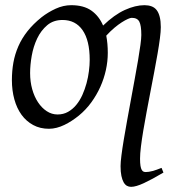

<svg xmlns="http://www.w3.org/2000/svg" viewBox="-20 -477 690 741"><path d="M326.2 -246.1Q326.2 -320.8 298.8 -360.4Q271.5 -399.9 221.2 -399.9Q186 -399.9 162.1 -379.6Q138.2 -359.4 123.5 -328.6Q108.9 -297.9 102.5 -262Q96.2 -226.1 96.2 -194.8Q96.2 -162.1 104.2 -133.1Q112.3 -104 126.7 -82.3Q141.1 -60.5 160.4 -47.9Q179.7 -35.2 202.1 -35.2Q224.6 -35.2 242.4 -45.2Q260.3 -55.2 274.2 -72Q288.1 -88.9 297.9 -110.6Q307.6 -132.3 314 -155.8Q320.3 -179.2 323.2 -202.6Q326.2 -226.1 326.2 -246.1ZM485.8 244.1Q477.1 244.1 469.7 240Q462.4 235.8 457 226.3Q451.7 216.8 448.5 201.7Q445.3 186.5 445.3 164.1Q445.3 149.4 448.7 122.6Q452.1 95.7 457.8 61.5Q463.4 27.3 470.7 -12.5Q478 -52.2 485.4 -92.8Q492.7 -133.3 500 -172.4Q507.3 -211.4 512.9 -244.9Q518.6 -278.3 522 -303.7Q525.4 -329.1 525.4 -341.8Q525.4 -378.9 517.6 -393.6Q509.8 -408.2 488.3 -408.2Q483.4 -408.2 473.4 -403.8Q463.4 -399.4 450 -390.9Q436.5 -382.3 421.1 -369.4Q405.8 -356.4 390.1 -339.4Q396 -308.6 396 -272.9Q396 -240.2 388.7 -206.8Q381.3 -173.3 367.2 -141.8Q353 -110.4 332.3 -81.8Q311.5 -53.2 284.2 -30.8Q271.5 -20.5 257.3 -11.2Q243.2 -2 228.5 5.1Q213.9 12.2 198.7 16.1Q183.6 20 168.9 20Q134.8 20 108.2 5.6Q81.5 -8.8 63.2 -33.9Q44.9 -59.1 35.4 -93.5Q25.9 -127.9 25.9 -168Q25.9 -203.1 31.7 -235.6Q37.6 -268.1 50.8 -298.3Q64 -328.6 85.9 -356.4Q107.9 -384.3 140.1 -410.2Q165 -429.7 194.8 -443.4Q224.6 -457 254.9 -457Q303.2 -457 332.8 -436Q362.3 -415 377.9 -378.4Q420.9 -419.9 461.7 -438.5Q502.4 -457 537.6 -457Q552.7 -457 564.7 -452.6Q576.7 -448.2 584.5 -438.2Q592.3 -428.2 596.4 -411.9Q600.6 -395.5 600.6 -372.1Q600.6 -355.5 597.2 -329.1Q593.8 -302.7 588.1 -269.8Q582.5 -236.8 575.2 -199Q567.9 -161.1 560.5 -122.3Q553.2 -83.5 545.9 -45.4Q538.6 -7.3 533 26.9Q527.3 61 523.9 88.9Q520.5 116.7 520.5 135.3Q520.5 152.8 522.2 163.1Q523.9 173.3 527.1 178.7Q530.3 184.1 534.2 185.5Q538.1 187 542.5 187Q553.7 187 568.4 183.1Q583 179.2 603.5 170.9L610.8 189Q566.4 215.3 535.4 229.7Q504.4 244.1 485.8 244.1Z"/></svg>

Font: Akkhara
Style: Italic
Weight: 400
Italic angle: -7°
Designer: J. Victor Gaultney
Version: Version 1.00 June 13, 2006, initial release